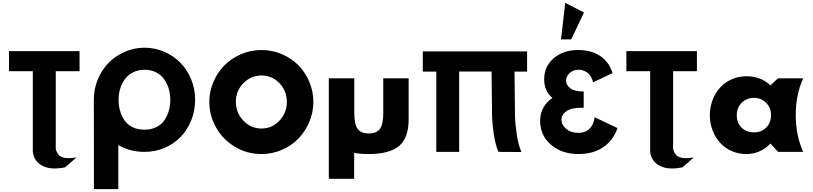

<svg xmlns="http://www.w3.org/2000/svg" viewBox="-20 -1060 5672 1340"><path d="M43 -563V-703.1H535.2V-563H369.1V-21Q372.6 -5.4 379.2 6.1Q385.7 17.6 393.3 24.7Q400.9 31.7 412.1 36.1Q423.3 40.5 432.1 42.2Q440.9 43.9 454.6 43.9Q468.3 43.9 475.8 43.2Q483.4 42.5 496.3 41Q509.3 39.6 513.2 39.1L434.1 107.9Q333.5 128.4 274.7 96.4Q215.8 64.5 209 -2V-563Z M634.8 -363.8Q634.8 -439 663.1 -506.8Q691.4 -574.7 739.3 -622.8Q787.1 -670.9 852.3 -699Q917.5 -727.1 988.8 -727.1Q1060.5 -727.1 1125.7 -699Q1190.9 -670.9 1238.5 -622.6Q1286.1 -574.2 1314 -506.8Q1341.8 -439.5 1341.8 -363.8Q1341.8 -288.1 1314.7 -220.7Q1287.6 -153.3 1241 -104.7Q1194.3 -56.2 1128.7 -28.1Q1063 0 988.8 0Q886.2 0 805.7 -47.9V259.8H635.7Q634.8 -359.9 634.8 -363.8ZM807.6 -363.8Q807.6 -322.8 817.9 -286.6Q828.1 -250.5 848.9 -220.2Q869.6 -189.9 905.5 -172.4Q941.4 -154.8 988.8 -154.8Q1035.2 -154.8 1070.6 -172.4Q1106 -189.9 1126.7 -220Q1147.5 -250 1158 -286.4Q1168.5 -322.8 1168.5 -363.8Q1168.5 -404.3 1157.5 -440.9Q1146.5 -477.5 1125.2 -507.6Q1104 -537.6 1068.8 -555.4Q1033.7 -573.2 988.8 -573.2Q944.3 -573.2 908.9 -555.4Q873.5 -537.6 851.8 -507.6Q830.1 -477.5 818.8 -440.9Q807.6 -404.3 807.6 -363.8Z M1440.9 -349.1Q1440.9 -421.9 1469.5 -488.5Q1498 -555.2 1546.4 -604Q1594.7 -652.8 1662.4 -681.9Q1730 -710.9 1805.2 -710.9Q1880.4 -710.9 1947.8 -681.9Q2015.1 -652.8 2063 -604Q2110.8 -555.2 2138.9 -488.5Q2167 -421.9 2167 -349.1Q2167 -276.4 2138.9 -209.5Q2110.8 -142.6 2063 -93Q2015.1 -43.5 1947.5 -14.2Q1879.9 15.1 1805.2 15.1Q1705.1 15.1 1621.1 -34.7Q1537.1 -84.5 1489 -168.2Q1440.9 -252 1440.9 -349.1ZM1805.2 -163.1Q1878.9 -163.1 1930.4 -218Q1981.9 -272.9 1981.9 -349.1Q1981.9 -425.3 1930.7 -479.2Q1879.4 -533.2 1805.2 -533.2Q1731 -533.2 1678.5 -479.2Q1626 -425.3 1626 -349.1Q1626 -272.9 1678.5 -218Q1731 -163.1 1805.2 -163.1Z M2274.9 188V-513.2H2452.6V-269Q2452.6 -192.9 2475.6 -160.9Q2498.5 -128.9 2553.7 -128.9Q2608.9 -128.9 2631.8 -160.9Q2654.8 -192.9 2654.8 -269V-513.2H2832V-226.1Q2832 -98.1 2765.4 -41.5Q2698.7 15.1 2553.7 15.1Q2493.7 15.1 2451.7 6.8V188Z M2930.7 -560.1V-701.2H3658.7V-560.1H3570.8Q3572.3 -513.7 3572.5 -414.8Q3572.8 -315.9 3574.2 -254.4Q3575.7 -192.9 3586.9 -118.9Q3598.1 -44.9 3619.6 1L3459.5 0Q3438 -45.9 3426.8 -119.9Q3415.5 -193.8 3414.1 -255.4Q3412.6 -316.9 3412.4 -415.8Q3412.1 -514.6 3410.6 -561H3184.6V0H3024.9V-560.1Z M3895.5 -785.2 3924.8 -1040 4055.7 -973.1 3966.8 -785.2ZM3749.5 -216.8Q3749.5 -268.6 3772.5 -309.3Q3795.4 -350.1 3835.4 -376Q3777.8 -425.8 3777.8 -505.9Q3777.8 -596.2 3844.5 -653.6Q3911.1 -710.9 4014.6 -710.9Q4047.4 -710.9 4076.2 -705.8Q4105 -700.7 4126.5 -691.4Q4147.9 -682.1 4166.3 -670.9Q4184.6 -659.7 4197.5 -646.2Q4210.4 -632.8 4220.2 -620.4Q4230 -607.9 4236.3 -595Q4242.7 -582 4246.6 -573.2Q4250.5 -564.5 4252.9 -557.4Q4255.4 -550.3 4255.4 -549.8L4117.7 -484.9V-491.2Q4116.2 -496.6 4114.7 -501.7Q4113.3 -506.8 4105.5 -521.5Q4097.7 -536.1 4087.6 -546.1Q4077.6 -556.2 4058.8 -564.7Q4040 -573.2 4016.6 -573.2Q3980 -573.2 3955.3 -550Q3930.7 -526.9 3930.7 -497.1Q3930.7 -466.3 3959.7 -444.1Q3988.8 -421.9 4048.8 -421.9H4053.7V-308.1H4048.8Q3973.6 -310.1 3936 -285.4Q3898.4 -260.7 3898.4 -225.1Q3898.4 -189 3931.4 -160.9Q3964.4 -132.8 4017.6 -132.8Q4038.6 -132.8 4055.9 -138.4Q4073.2 -144 4084.5 -153.1Q4095.7 -162.1 4104.5 -173.3Q4113.3 -184.6 4117.7 -195.6Q4122.1 -206.5 4125 -215.6Q4127.9 -224.6 4128.4 -230.5L4129.4 -235.8V-242.2L4289.6 -166Q4289.6 -165.5 4287.1 -158.9Q4284.7 -152.3 4281.2 -144Q4277.8 -135.7 4271.2 -123.5Q4264.6 -111.3 4256.6 -98.9Q4248.5 -86.4 4235.8 -72.5Q4223.1 -58.6 4208.5 -46.4Q4193.8 -34.2 4173.8 -22.7Q4153.8 -11.2 4131.1 -2.9Q4108.4 5.4 4079.1 10.3Q4049.8 15.1 4017.6 15.1Q3900.9 15.1 3825.2 -50Q3749.5 -115.2 3749.5 -216.8Z M4351.6 -563V-703.1H4843.8V-563H4677.7V-21Q4681.2 -5.4 4687.7 6.1Q4694.3 17.6 4701.9 24.7Q4709.5 31.7 4720.7 36.1Q4731.9 40.5 4740.7 42.2Q4749.5 43.9 4763.2 43.9Q4776.9 43.9 4784.4 43.2Q4792 42.5 4804.9 41Q4817.9 39.6 4821.8 39.1L4742.7 107.9Q4642.1 128.4 4583.3 96.4Q4524.4 64.5 4517.6 -2V-563Z M5189 -527.8Q5291.5 -527.8 5356.9 -463.9L5409.2 -513.2H5585.9Q5533.7 -400.9 5533.7 -256.6Q5533.7 -112.3 5585.9 0H5411.1L5356.9 -58.1Q5327.1 -24.9 5283.2 -4.9Q5239.3 15.1 5189 15.1Q5133.8 15.1 5085.9 -6.1Q5038.1 -27.3 5005.1 -64Q4972.2 -100.6 4953.1 -150.4Q4934.1 -200.2 4934.1 -255.9Q4934.1 -311.5 4953.1 -361.6Q4972.2 -411.6 5005.1 -448.2Q5038.1 -484.9 5085.9 -506.3Q5133.8 -527.8 5189 -527.8ZM5242.2 -136.2Q5293.9 -136.2 5327.6 -169.9Q5361.3 -203.6 5361.3 -255.9Q5361.3 -308.1 5326.9 -342.5Q5292.5 -377 5242.2 -377Q5191.4 -377 5156.7 -342.8Q5122.1 -308.6 5122.1 -255.9Q5122.1 -203.1 5155.3 -169.7Q5188.5 -136.2 5242.2 -136.2Z"/></svg>

Font: Hussar Preview
Style: Bold
Weight: 700
Foundry: Cannot Into Space Fonts, PlusOne Fonts
Version: Version 2.29RC2 "Millennial"